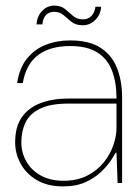

<svg xmlns="http://www.w3.org/2000/svg" viewBox="-20 -652 496 684"><path d="M204 12Q150 12 112 -10Q74 -32 54 -68Q34 -104 34 -145Q34 -200 57.5 -234Q81 -268 124 -284.5Q167 -301 225 -301H395Q395 -359 379 -400.5Q363 -442 327 -465Q291 -488 230 -488Q159 -488 116 -456Q73 -424 61 -356H41Q49 -409 75.5 -442.5Q102 -476 142 -492Q182 -508 230 -508Q299 -508 339.5 -481Q380 -454 397.5 -408Q415 -362 415 -305V0H399L395 -108H392Q388 -100 375.5 -81Q363 -62 341 -40.5Q319 -19 285.5 -3.5Q252 12 204 12ZM206 -8Q255 -8 291 -26.5Q327 -45 350 -74Q373 -103 384 -135.5Q395 -168 395 -197V-283H225Q159 -283 122 -264.5Q85 -246 70.5 -215Q56 -184 56 -145Q56 -109 73.5 -77.5Q91 -46 125 -27Q159 -8 206 -8ZM275 -562Q250 -562 235 -574Q220 -586 206.5 -598Q193 -610 172 -610Q156 -610 144.5 -599Q133 -588 131 -565H110Q112 -594 130 -613Q148 -632 173 -632Q197 -632 211.5 -620Q226 -608 240 -595.5Q254 -583 277 -583Q293 -583 305 -594.5Q317 -606 320 -628H340Q339 -601 320 -581.5Q301 -562 275 -562Z"/></svg>

Font: DM Sans 36pt Thin
Style: Regular
Weight: 250
Designer: Colophon Foundry, Jonny Pinhorn
Foundry: Colophon Foundry
Version: Version 4.004;gftools[0.9.30]